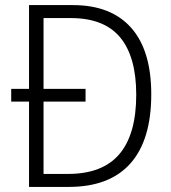

<svg xmlns="http://www.w3.org/2000/svg" viewBox="-20 -734 673 754"><path d="M266 -714Q416 -714 495 -625Q574 -536 574 -364Q574 -184 492 -92Q410 0 250 0H94V-335H24V-385H94V-714ZM258 -663H151V-385H316V-335H151V-51H247Q383 -51 449 -129Q515 -207 515 -362Q515 -511 452 -587Q389 -663 258 -663Z"/></svg>

Font: Noto Sans Myanmar UI SemiCondensed Light
Style: Regular
Weight: 300
Width: 4
Designer: Monotype Design Team
Foundry: Monotype Imaging Inc.
Version: Version 2.103; ttfautohint (v1.8.4.7-5d5b)